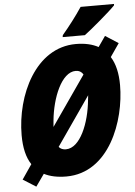

<svg xmlns="http://www.w3.org/2000/svg" viewBox="-63 -977 754 1076"><g transform="rotate(-5 313.5 -439.0)"><path d="M319 -781 317 -770H442C479 -797 589 -890 619 -922L620 -930H432C398 -879 358 -827 319 -781ZM97 52 145 -16C178 1 220 10 270 10C511 10 614 -273 614 -474C614 -540 602 -594 576 -635L627 -709L554 -756L513 -697C480 -715 438 -725 387 -725C160 -725 40 -466 40 -242C40 -172 53 -116 80 -76L24 6ZM415 -551 222 -273C223 -284 224 -296 225 -308C237 -435 293 -575 373 -575C391 -575 406 -567 415 -551ZM281 -142C264 -142 251 -147 241 -159L431 -433C430 -425 429 -416 428 -407C416 -278 361 -142 281 -142Z"/></g></svg>

Font: Noto Sans Condensed Black
Style: Italic
Weight: 900
Width: 3
Italic angle: -12°
Designer: Monotype Design Team
Foundry: Monotype Imaging Inc.
Version: Version 2.013